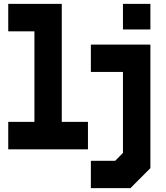

<svg xmlns="http://www.w3.org/2000/svg" viewBox="-20 -770 858 990"><path d="M22.5 0V-141.5H157.5V-608.5H22.5V-750H298.5V-141.5H433.5V0ZM85.5 -71H371H225.5V-679.5H85.5H225.5V-71H85.5ZM448.5 200V59H574L614 18.5V-399H448.5V-540H755.5V97L652.5 200ZM530 126.5H618.5L685 56.5V-470H519.5V-470.5H685V56.5L618.5 127H530ZM614 -618V-750H755.5V-618ZM685.5 -676H685V-700H685.5Z"/></svg>

Font: Tourney Black
Style: Regular
Weight: 900
Version: Version 1.015